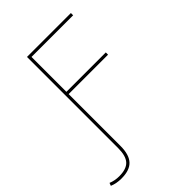

<svg xmlns="http://www.w3.org/2000/svg" viewBox="-379 -853 1206 1206"><g transform="rotate(-45 224.0 -250.0)"><path d="M111 80Q111 158 77.5 194Q44 230 -29 230Q-73 230 -109 215L-102 196Q-68 210 -29 210Q35 210 63 179.5Q91 149 91 80V-730H481V-710H111V-400H461V-380H111Z"/></g></svg>

Font: Mplus 1p Thin
Style: Regular
Weight: 250
Version: Version 1.061